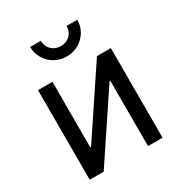

<svg xmlns="http://www.w3.org/2000/svg" viewBox="-176 -872 931 994"><g transform="rotate(-30 289.5 -375.0)"><path d="M507.3 0H420.4V-390.6H416L155.3 0H71.8V-535.6H158.2V-144H163.1L424.3 -535.6H507.3ZM289.6 -611.8Q250 -611.8 218.3 -630.1Q186.5 -648.4 167.5 -679.9Q148.4 -711.4 148.4 -749.5H212.4Q212.4 -716.3 234.1 -695.1Q255.9 -673.8 289.6 -673.8Q323.2 -673.8 344.7 -695.1Q366.2 -716.3 366.2 -749.5H430.2Q430.2 -711.4 411.4 -680.2Q392.6 -648.9 360.8 -630.4Q329.1 -611.8 289.6 -611.8Z"/></g></svg>

Font: Inter 20pt
Style: Regular
Weight: 400
Version: Version 4.001;git-66647c0bb